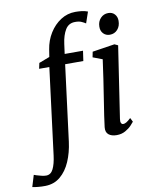

<svg xmlns="http://www.w3.org/2000/svg" viewBox="-223 -897 994 1232"><g transform="rotate(-10 274.0 -281.5)"><path d="M147 -606.5Q156 -664.5 185.5 -711.8Q215 -759 258.5 -787Q302 -815 354 -815Q373.5 -815 394.2 -812.8Q415 -810.5 434.5 -803L409.5 -730Q400 -736.5 383.2 -744.2Q366.5 -752 340.5 -751.5Q299 -751.5 277.5 -716.2Q256 -681 248.5 -624L240 -561H359.5L350 -495.5H231.5L168.5 -1.5Q159.5 68 134.8 125.2Q110 182.5 69.2 216.5Q28.5 250.5 -28.5 251.5Q-53.5 252 -77.5 249.5Q-101.5 247 -113 244L-90 168.5Q-86.5 170 -72.8 174.5Q-59 179 -42 183Q-25 187 -12 187Q18.5 187 34.2 155.2Q50 123.5 57 68.5L128.5 -495.5H62L70 -532.5L139.5 -559ZM479 10Q445.5 10 426.5 -5.5Q407.5 -21 411 -53.5Q413.5 -78.5 420.8 -126.2Q428 -174 437.5 -234.5Q447 -295 456.8 -360Q466.5 -425 474.5 -485L412.5 -508.5L419.5 -544L565 -566.5L587.5 -556L517 -89Q514 -71 518.8 -62Q523.5 -53 532 -53Q542 -53 553.5 -59.8Q565 -66.5 582.5 -83L595.5 -57Q590.5 -50 575.2 -33.8Q560 -17.5 535.5 -3.8Q511 10 479 10ZM547.5 -632Q522 -632 505.2 -649.5Q488.5 -667 489.5 -695.5Q490 -728 510.2 -749.5Q530.5 -771 560.5 -771Q586.5 -771 602 -754Q617.5 -737 617.5 -711Q617.5 -676 597.8 -654Q578 -632 547.5 -632Z"/></g></svg>

Font: Merriweather
Style: Italic
Weight: 400
Italic angle: -7.8°
Designer: Eben Sorkin
Foundry: Eben Sorkin
Version: Version 2.100